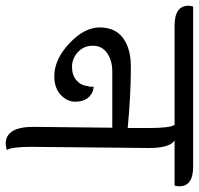

<svg xmlns="http://www.w3.org/2000/svg" viewBox="-78 -659 696 672"><g transform="rotate(90 270.0 -323.0)"><path d="M378 -92 381 -368H184Q146 -368 120 -350Q94 -332 94 -300Q94 -268 116.5 -247.5Q139 -227 168 -227Q197 -227 215 -242.5Q233 -258 235 -281Q239 -291 237 -303Q261 -301 275.5 -284Q290 -267 290 -238.5Q290 -210 266 -187.5Q242 -165 201 -165Q142 -165 86 -217.5Q30 -270 30 -324Q30 -378 67 -405.5Q104 -433 167 -433Q266 -433 382 -422V-498Q382 -570 371 -586H24Q-46 -586 -46 -635Q-46 -642 -43 -651H517Q586 -651 586 -603Q586 -590 583 -586H426Q452 -568 452 -497L448 -85Q448 -15 459 1Q448 5 437 5Q378 5 378 -92Z"/></g></svg>

Font: Laila
Style: Regular
Weight: 400
Version: Version 1.301;PS 1.0;hotconv 1.0.78;makeotf.lib2.5.61930; tt